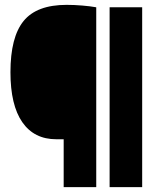

<svg xmlns="http://www.w3.org/2000/svg" viewBox="-20 -770 649 790"><path d="M242 0V-197H212Q120.5 -197 71.8 -267.2Q23 -337.5 23 -473Q23 -617 77 -683.5Q131 -750 254 -750Q285.5 -750 318.5 -747.2Q351.5 -744.5 376 -740V0ZM431 0V-740H565V0Z"/></svg>

Font: Encode Sans Condensed Condensed Black
Style: Regular
Weight: 900
Width: 3
Designer: Multiple Designers
Foundry: Impallari Type
Version: Version 3.000; ttfautohint (v1.8.3) -l 8 -r 50 -G 200 -x 14 